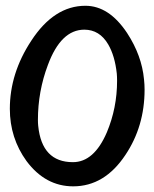

<svg xmlns="http://www.w3.org/2000/svg" viewBox="-20 -742 542 675"><path d="M486.3 -462.9Q488.3 -445.3 488.3 -426.8Q488.3 -297.9 420.9 -197.3Q347.7 -86.9 237.3 -86.9Q139.6 -86.9 73.2 -175.8Q14.6 -256.8 14.6 -359.4Q14.6 -484.4 89.8 -598.6Q169.9 -721.7 280.3 -721.7Q363.3 -721.7 426.8 -626Q478.5 -546.9 486.3 -462.9ZM390.6 -483.4Q383.8 -545.9 360.4 -585.9Q330.1 -637.7 276.4 -637.7Q194.3 -637.7 148.4 -513.7Q113.3 -420.9 113.3 -320.3Q113.3 -308.6 114.3 -299.8Q127 -171.9 236.3 -171.9Q310.5 -171.9 355.5 -276.4Q391.6 -362.3 391.6 -458Q391.6 -471.7 390.6 -483.4Z"/></svg>

Font: Lazy Dog
Style: Regular
Weight: 400
Version: July 2001 - Freeware